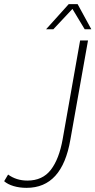

<svg xmlns="http://www.w3.org/2000/svg" viewBox="-50 -895 460 925"><path d="M-30 -22 -11 -54Q29 -25 82 -25Q155 -25 195 -77Q235 -129 252 -225L336 -700H374L289 -222Q269 -106 216.5 -48Q164 10 78 10Q44 10 15.5 1.5Q-13 -7 -30 -22ZM281 -875H324L390 -754H358L299 -852L207 -754H172Z"/></svg>

Font: Sarabun Thin
Style: Italic
Weight: 250
Italic angle: -10°
Designer: Suppakit Chalermlarp | Katatrad Co.,Ltd.
Foundry: Cadson Demak Co.,Ltd.
Version: Version 1.000; ttfautohint (v1.6)